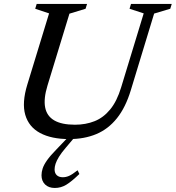

<svg xmlns="http://www.w3.org/2000/svg" viewBox="-20 -696 893 976"><path d="M221.5 -261.5Q201 -194.5 209.5 -150.2Q218 -106 255.8 -84Q293.5 -62 361 -62Q415.5 -62 460.8 -80Q506 -98 540.2 -139.8Q574.5 -181.5 596 -252.5L710.5 -628L638.5 -651.5L646 -676H853L845.5 -651.5L763.5 -627L645 -237.5Q618.5 -150 574.5 -95Q530.5 -40 469.8 -14.5Q409 11 331.5 11Q241.5 11 184 -19.8Q126.5 -50.5 108.5 -112Q90.5 -173.5 119 -266.5L229.5 -628L159 -651.5L166.5 -676H422.5L415 -651.5L333 -626.5ZM257.5 165Q257.5 184 268.5 194.5Q279.5 205 299.5 205Q315 205 330.8 198.2Q346.5 191.5 374.5 169.5L383.5 188.5Q343.5 227 316.8 243.2Q290 259.5 258.5 259.5Q227.5 259.5 209.2 241.8Q191 224 191 195Q191 178.5 196.8 160.5Q202.5 142.5 218.8 119.2Q235 96 265.5 65L350 -23.5H380.5L313.5 56Q292 81 279.8 101Q267.5 121 262.5 136.5Q257.5 152 257.5 165Z"/></svg>

Font: Newsreader 16pt Medium
Style: Italic
Weight: 500
Italic angle: -17°
Designer: Hugues Gentile
Foundry: Production Type
Version: Version 1.003